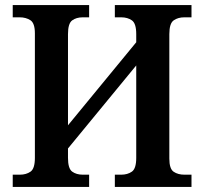

<svg xmlns="http://www.w3.org/2000/svg" viewBox="-20 -734 801 754"><path d="M30 0V-48H58Q83 -48 100 -60Q117 -72 117 -114V-603Q117 -643 99.5 -654.5Q82 -666 57 -666H30V-714H330V-666H305Q280 -666 263.5 -654Q247 -642 247 -600V-242L515 -568V-600Q515 -642 498 -654Q481 -666 456 -666H431V-714H732V-666H704Q679 -666 662 -654Q645 -642 645 -600V-111Q645 -71 662 -59.5Q679 -48 704 -48H732V0H431V-48H456Q481 -48 498 -60Q515 -72 515 -114V-477L247 -151V-114Q247 -72 263.5 -60Q280 -48 305 -48H330V0Z"/></svg>

Font: Noto Serif SemiCondensed SemiBold
Style: Regular
Weight: 600
Width: 4
Designer: Monotype Design Team
Foundry: Monotype Imaging Inc.
Version: Version 2.013; ttfautohint (v1.8.4.7-5d5b)